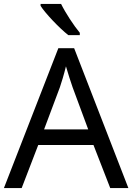

<svg xmlns="http://www.w3.org/2000/svg" viewBox="-20 -964 679 984"><path d="M293 -944H188V-934C211 -897 284 -820 330 -784H389V-796C358 -833 315 -899 293 -944ZM545 0H638L360 -717H279L0 0H91L176 -221H459ZM352 -517 432 -301H206L287 -517C295 -540 308 -583 318 -624C325 -599 346 -533 352 -517Z"/></svg>

Font: Noto Sans Kayah Li
Style: Regular
Weight: 400
Designer: Monotype Design Team, Sérgio Martins
Foundry: Monotype Imaging Inc.
Version: Version 2.002